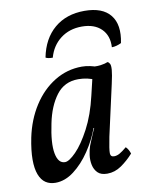

<svg xmlns="http://www.w3.org/2000/svg" viewBox="-81 -763 648 832"><g transform="rotate(-10 242.5 -347.0)"><path d="M408 -467Q414 -465 418 -457.5Q422 -450 420.5 -430.5Q419 -411 410 -371L360 -147Q349 -92 349.5 -76Q350 -60 366 -60Q378 -60 390.5 -67Q403 -74 422 -90Q429 -83 433 -75.5Q437 -68 440 -59Q415 -31 386 -11Q357 9 324 9Q296 9 282 -5Q268 -19 263.5 -40Q259 -61 262 -83.5Q265 -106 271 -123Q275 -133 281.5 -149Q288 -165 295 -181Q302 -197 306 -205L342 -346L345 -458Q361 -457 379 -459.5Q397 -462 408 -467ZM360 -454 343 -400Q328 -408 309 -412Q290 -416 270 -416Q209 -416 173.5 -369Q138 -322 123 -248Q105 -163 113.5 -117.5Q122 -72 152 -72Q170 -72 201 -103.5Q232 -135 263.5 -194.5Q295 -254 314 -336L333 -416L380 -409L325 -196H299Q281 -146 249 -98.5Q217 -51 177.5 -21Q138 9 96 9Q71 9 53 -3Q35 -15 25 -41Q15 -67 15 -107Q15 -147 26 -202Q42 -279 80.5 -339Q119 -399 174.5 -433Q230 -467 295 -467Q312 -467 331 -463Q350 -459 360 -454ZM348 -703Q427 -703 461.5 -660Q496 -617 480 -538Q470 -533 459 -530Q448 -527 438 -527Q441 -578 410.5 -608Q380 -638 325 -638Q270 -638 231 -608Q192 -578 178 -527Q168 -527 159.5 -528.5Q151 -530 147 -533Q163 -614 215.5 -658.5Q268 -703 348 -703Z"/></g></svg>

Font: Vollkorn
Style: Italic
Weight: 400
Italic angle: -11°
Designer: Friedrich Althausen
Foundry: Friedrich Althausen
Version: Version 5.001